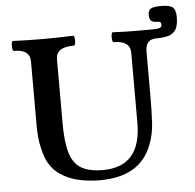

<svg xmlns="http://www.w3.org/2000/svg" viewBox="-54 -823 905 891"><g transform="rotate(-5 398.5 -377.5)"><path d="M374 13Q325 13 278 2.5Q231 -8 193.5 -33Q156 -58 135 -101Q124 -125 114.5 -166.5Q105 -208 105 -266V-563Q105 -592 86.5 -606Q68 -620 30 -620Q25 -620 23.5 -631.5Q22 -643 23.5 -654.5Q25 -666 30 -666Q101 -663 170 -663Q240 -663 310 -666Q315 -666 316.5 -654.5Q318 -643 316.5 -631.5Q315 -620 310 -620Q267 -620 246.5 -606Q226 -592 226 -563V-264Q226 -177 241.5 -126.5Q257 -76 293.5 -54.5Q330 -33 393 -33Q483 -33 527.5 -84Q572 -135 572 -238V-563Q572 -620 495 -620Q490 -620 488.5 -631.5Q487 -643 488.5 -654.5Q490 -666 495 -666Q551 -663 606 -663H671Q702 -663 712.5 -666.5Q723 -670 723 -680Q723 -688 720 -692Q717 -696 711 -696Q686 -696 677 -703.5Q668 -711 668 -731Q668 -753 681 -760.5Q694 -768 729 -768Q768 -768 782.5 -756Q797 -744 797 -711Q797 -677 787.5 -657Q778 -637 755.5 -628.5Q733 -620 693 -620Q643 -620 643 -563V-356Q643 -287 640 -232Q637 -177 618 -130Q604 -93 581.5 -66Q559 -39 528.5 -21.5Q498 -4 459.5 4.5Q421 13 374 13Z"/></g></svg>

Font: Junicode VF
Style: Regular
Weight: 400
Designer: Peter S. Baker
Version: Version 2.213